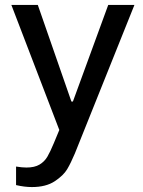

<svg xmlns="http://www.w3.org/2000/svg" viewBox="-20 -547 580 777"><path d="M133 -527 269 -136H275L418 -527H524L283 74Q267 112 252 137.5Q237 163 201.5 186.5Q166 210 109 210Q79 210 45 202V127Q69 131 87 131Q120 131 140 119Q160 107 171.5 87.5Q183 68 198 32L220 -21L26 -527Z"/></svg>

Font: Lopes Sans Medium
Style: Regular
Weight: 500
Designer: Gabriel Lam, Diego Maldonado
Foundry: TypeRant, Foresti Design
Version: Version 4.000